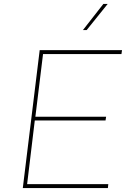

<svg xmlns="http://www.w3.org/2000/svg" viewBox="-20 -957 671 977"><path d="M182 -702H601L598 -682H199L160 -363H520L517 -344H157L118 -20H531L529 0H96ZM528 -937 421 -804H402L506 -937Z"/></svg>

Font: Josefin Sans Thin Thin
Style: Italic
Weight: 250
Italic angle: -7°
Version: Version 2.000